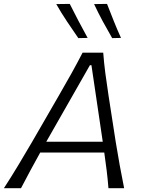

<svg xmlns="http://www.w3.org/2000/svg" viewBox="-48 -990 750 1010"><path d="M-27.5 0Q10 -57.5 48.5 -121.5Q87 -185.5 120.5 -243L262 -488Q298.5 -551 328 -604Q357.5 -657 386.5 -713H495Q499 -659.5 506 -605.8Q513 -552 523 -487L561 -242Q570.5 -183 582 -119.8Q593.5 -56.5 605 0H522.5Q519 -45 513.2 -92.8Q507.5 -140.5 500.5 -187.5H163.5Q137.5 -141 112 -93.5Q86.5 -46 62.5 0ZM206 -263Q201 -253.5 195.5 -244.5H492.5Q491.5 -252.5 490 -261.5L433 -647H425ZM364 -789.5Q333.5 -833.5 303.8 -878Q274 -922.5 248 -968.5L319 -969.5Q340.5 -927 364.2 -881.2Q388 -835.5 413 -790.5ZM542 -789.5Q516.5 -833.5 492.2 -878.5Q468 -923.5 447 -968.5L515 -969.5Q531.5 -927 549.8 -881.2Q568 -835.5 588.5 -790.5Z"/></svg>

Font: Commissioner Flair Light
Style: Italic
Weight: 300
Italic angle: -12°
Designer: Kostas Bartsokas
Foundry: Kostas Bartsokas
Version: Version 1.000; ttfautohint (v1.8.3)